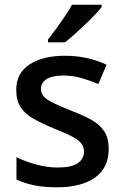

<svg xmlns="http://www.w3.org/2000/svg" viewBox="-20 -786 525 816"><path d="M442 -153Q442 -73 384 -31.5Q326 10 222 10Q166 10 125 1.5Q84 -7 50 -23V-118Q86 -100 133.5 -87Q181 -74 225 -74Q284 -74 310.5 -92.5Q337 -111 337 -142Q337 -160 327 -174.5Q317 -189 289.5 -204Q262 -219 209 -240Q158 -261 122 -281.5Q86 -302 67.5 -330.5Q49 -359 49 -404Q49 -475 105.5 -512Q162 -549 255 -549Q305 -549 348.5 -539.5Q392 -530 433 -511L398 -429Q362 -444 325.5 -454.5Q289 -465 250 -465Q203 -465 178.5 -450Q154 -435 154 -409Q154 -390 165.5 -376.5Q177 -363 205.5 -349Q234 -335 284 -315Q334 -296 369.5 -276Q405 -256 423.5 -227Q442 -198 442 -153ZM412 -756Q401 -742 382 -722Q363 -702 340.5 -680.5Q318 -659 296 -639.5Q274 -620 256 -606H184V-618Q199 -637 218 -663Q237 -689 255.5 -716.5Q274 -744 286 -766H412Z"/></svg>

Font: Noto Sans NKo Unjoined Medium
Style: Regular
Weight: 500
Designer: Monotype Design Team
Foundry: Monotype Imaging Inc.
Version: Version 2.004